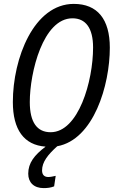

<svg xmlns="http://www.w3.org/2000/svg" viewBox="-20 -744 604 986"><path d="M204 222C223 222 241 220 258 213L266 159C253 162 239 165 228 165C207 165 196 153 196 131C196 88 226 50 274 7C461 -27 544 -306 544 -499C544 -646 480 -724 359 -724C154 -724 46 -445 46 -220C46 -78 103 1 214 9C156 53 125 93 125 148C125 193 154 222 204 222ZM240 -65C171 -65 133 -115 133 -220C133 -372 201 -650 352 -650C420 -650 458 -600 458 -500C458 -327 383 -65 240 -65Z"/></svg>

Font: Noto Sans Condensed
Style: Italic
Weight: 400
Width: 3
Italic angle: -12°
Designer: Monotype Design Team
Foundry: Monotype Imaging Inc.
Version: Version 2.013